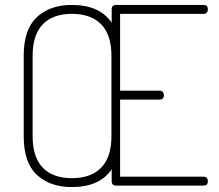

<svg xmlns="http://www.w3.org/2000/svg" viewBox="-20 -751 885 777"><path d="M466 -695V-384H626Q643 -384 643 -365Q643 -348 626 -348H466V-36H804Q821 -36 821 -17Q821 0 804 0H450Q432 0 432 -18V-66Q383 6 271 6Q182 6 129 -43.5Q76 -93 76 -200V-525Q76 -632 129 -681.5Q182 -731 271 -731Q383 -731 432 -659V-713Q432 -731 450 -731H804Q821 -731 821 -714Q821 -695 804 -695ZM431 -200V-525Q431 -610 389.5 -652.5Q348 -695 271 -695Q194 -695 153 -652.5Q112 -610 112 -525V-200Q112 -115 153 -72.5Q194 -30 271 -30Q348 -30 389.5 -72.5Q431 -115 431 -200Z"/></svg>

Font: Dosis
Style: ExtraLight
Weight: 250
Designer: Edgar Tolentino, Pablo Impallari, Igino Marini
Foundry: Edgar Tolentino, Pablo Impallari, Igino Marini
Version: Version 1.007